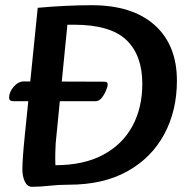

<svg xmlns="http://www.w3.org/2000/svg" viewBox="-20 -710 721 738"><path d="M33 -321Q23 -321 19 -324.5Q15 -328 15 -335Q15 -356 32.5 -376.5Q50 -397 72 -397L376 -396Q388 -396 391 -393.5Q394 -391 394 -383Q394 -379 388 -363.5Q382 -348 371.5 -334.5Q361 -321 347 -321ZM103 8Q85 8 75.5 -12Q66 -32 66 -59Q66 -98 75 -186L125 -680Q179 -685 232.5 -687.5Q286 -690 332 -690Q489 -690 574.5 -613.5Q660 -537 660 -400Q660 -284 611 -193.5Q562 -103 469.5 -51.5Q377 0 244 0Q204 0 169.5 4Q135 8 103 8ZM193 -75Q301 -75 375.5 -114.5Q450 -154 488.5 -224.5Q527 -295 527 -388Q527 -498 465.5 -556.5Q404 -615 264 -615H239L194 -159Q193 -142 192.5 -120Q192 -98 193 -75Z"/></svg>

Font: Alkatra
Style: Regular
Weight: 400
Designer: Suman Bhandary
Version: Version 1.100;gftools[0.9.22]